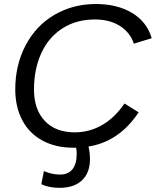

<svg xmlns="http://www.w3.org/2000/svg" viewBox="-20 -718 768 946"><path d="M663.1 -164.6Q567.4 -20 416 3.9Q419.9 20.5 421.6 36.1Q423.3 51.8 423.3 65.9Q423.3 133.3 384 170.4Q344.7 207.5 273.4 207.5Q247.6 207.5 225.1 203.1Q202.6 198.7 183.6 189.5L196.3 125Q215.8 133.3 235.6 137.7Q255.4 142.1 275.9 142.1Q316.4 142.1 337.2 115.7Q357.9 89.4 357.9 40.5Q357.9 32.2 357.2 24.4Q356.4 16.6 355 9.8H341.8Q253.4 9.8 188.5 -25.9Q123.5 -61 89.4 -126.5Q55.2 -191.9 55.2 -277.8Q55.2 -397.9 106.4 -495.1Q157.7 -592.3 248.8 -645.3Q339.8 -698.2 452.1 -698.2Q558.1 -698.2 631.1 -654.1Q704.1 -609.9 727.5 -529.8L639.6 -502.9Q621.6 -557.6 571.3 -589.8Q521 -622.1 447.3 -622.1Q356.9 -622.1 289.1 -579.1Q220.7 -536.1 184.1 -457.5Q147.5 -378.9 147.5 -276.4Q147.5 -178.7 200.7 -122.3Q253.9 -65.9 348.1 -65.9Q420.4 -65.9 482.9 -101.8Q545.4 -137.7 593.3 -208Z"/></svg>

Font: Arimo
Style: Italic
Weight: 400
Italic angle: -12°
Designer: Steve Matteson
Foundry: Monotype Imaging Inc.
Version: Version 1.33